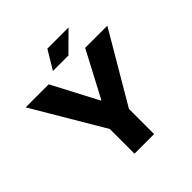

<svg xmlns="http://www.w3.org/2000/svg" viewBox="-220 -1046 1225 1225"><g transform="rotate(-45 393.0 -433.5)"><path d="M306 0V-223L24 -700H232L394 -391H398L561 -700H761L483 -227V0ZM311 -741 387 -867H578L451 -741Z"/></g></svg>

Font: REM
Style: Bold
Weight: 700
Designer: Octavio Pardo
Foundry: Ashler Design
Version: Version 1.005;gftools[0.9.28]